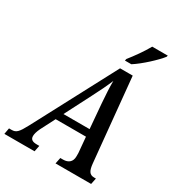

<svg xmlns="http://www.w3.org/2000/svg" viewBox="-260 -1064 1101 1196"><g transform="rotate(30 290.5 -465.5)"><path d="M377 -771H423C480 -807 560 -882 590 -921L593 -931H481C454 -882 412 -824 380 -784ZM-45 0H172L181 -44H163C131 -44 116 -54 116 -78C116 -92 121 -111 133 -136L186 -239H404L414 -127C414 -121 414 -110 414 -103C414 -63 389 -44 352 -44H332L323 0H579L588 -44H575C541 -44 529 -66 524 -117L466 -714H375L62 -122C28 -58 14 -44 -19 -44H-37ZM308 -478C340 -540 358 -577 378 -625C377 -577 381 -528 385 -469L400 -291H212Z"/></g></svg>

Font: Noto Serif Condensed Medium
Style: Italic
Weight: 500
Width: 3
Italic angle: -12°
Designer: Monotype Design Team
Foundry: Monotype Imaging Inc.
Version: Version 2.013